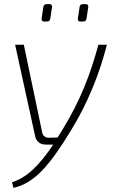

<svg xmlns="http://www.w3.org/2000/svg" viewBox="-20 -698 558 927"><path d="M194 -594H206C217 -594 221 -598 223 -610L231 -663C232 -673 229 -678 218 -678H205C195 -678 190 -673 189 -663L181 -609C180 -598 185 -594 194 -594ZM369 -594H381C392 -594 396 -598 398 -610L406 -663C407 -673 404 -678 393 -678H380C370 -678 365 -673 364 -663L356 -609C355 -598 359 -594 369 -594ZM455 -482C415 -334 368 -214 283 -74C275 -60 266 -47 258 -34L214 -33C199 -33 188 -42 184 -57L95 -482H53L150 -39C155 -16 174 0 199 0H237C170 100 111 159 38 182L45 209C149 186 222 96 320 -64C404 -199 461 -344 496 -482Z"/></svg>

Font: Exo 2 Extra Light
Style: Italic
Weight: 250
Italic angle: -8°
Designer: Natanael Gama
Version: Version 1.001;PS 001.001;hotconv 1.0.88;makeotf.lib2.5.64775